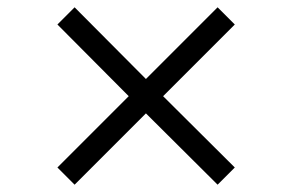

<svg xmlns="http://www.w3.org/2000/svg" viewBox="-20 -573 771 525"><path d="M426 -310 622 -115 575 -68 379 -263 184 -68 137 -115 332 -310 137 -506 184 -553 379 -357 575 -553 622 -506Z"/></svg>

Font: Oakes Grotesk
Style: Regular
Weight: 400
Designer: Samuel Oakes
Foundry: Samuel Oakes
Version: Version 1.000;PS 001.000;hotconv 1.0.88;makeotf.lib2.5.64775